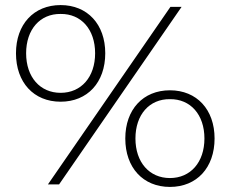

<svg xmlns="http://www.w3.org/2000/svg" viewBox="-20 -727 909 757"><path d="M219 -326C325 -326 395 -402 395 -517C395 -631 325 -707 219 -707C113 -707 43 -631 43 -517C43 -402 113 -326 219 -326ZM219 -361C138 -361 83 -423 83 -517C83 -611 138 -673 219 -672C300 -673 355 -611 355 -517C355 -423 300 -361 219 -361ZM169 0H213L696 -700H652ZM650 10C756 10 826 -66 826 -181C826 -295 756 -371 650 -371C544 -371 474 -295 474 -181C474 -66 544 10 650 10ZM650 -25C569 -25 514 -87 514 -181C514 -275 569 -337 650 -336C731 -337 786 -275 786 -181C786 -87 731 -25 650 -25Z"/></svg>

Font: Absans
Style: Regular
Weight: 400
Designer: Valerio Monopoli
Version: Version 1.200;Glyphs 3.2 (3217)